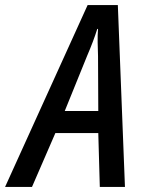

<svg xmlns="http://www.w3.org/2000/svg" viewBox="-75 -736 571 756"><path d="M-55 0 270 -716H389L417 0H318L312 -212H143L51 0ZM180 -299H312L311 -515Q310 -543 309.5 -570.5Q309 -598 311 -622H308Q293 -574 268 -516Z"/></svg>

Font: Noto Sans Condensed Medium
Style: Italic
Weight: 500
Width: 3
Italic angle: -12°
Designer: Monotype Design Team
Foundry: Monotype Imaging Inc.
Version: Version 2.013; ttfautohint (v1.8.4.7-5d5b)